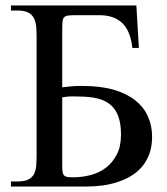

<svg xmlns="http://www.w3.org/2000/svg" viewBox="-20 -682 609 702"><path d="M536.1 -182.6Q536.1 -147 526.1 -119.6Q516.1 -92.3 498.8 -72Q481.4 -51.8 458.3 -38.1Q435.1 -24.4 408.4 -15.9Q381.8 -7.3 353.3 -3.7Q324.7 0 296.4 0H20V-18.6H43.9Q69.8 -18.6 84 -25.9Q98.1 -33.2 104.7 -46.4Q111.3 -59.6 112.5 -77.6Q113.8 -95.7 113.8 -116.7V-543.5Q113.8 -564 112.5 -582.3Q111.3 -600.6 104.7 -614.3Q98.1 -627.9 84 -635.7Q69.8 -643.6 43.9 -643.6H20V-662.1H478.5L487.8 -506.8H463.9Q460.9 -535.2 452.6 -557.4Q444.3 -579.6 429.7 -595Q415 -610.4 393.6 -618.4Q372.1 -626.5 342.8 -626.5H265.6Q243.7 -626.5 231.9 -625.5Q220.2 -624.5 214.8 -619.1Q209.5 -613.8 208.5 -602.1Q207.5 -590.3 207.5 -568.8V-362.8Q226.6 -364.7 237.1 -366Q247.6 -367.2 254.6 -367.4Q261.7 -367.7 267.6 -367.7H282.7Q348.1 -367.7 396 -353.8Q443.8 -339.8 474.9 -314.9Q505.9 -290 521 -256.1Q536.1 -222.2 536.1 -182.6ZM422.4 -189.5Q422.4 -229 412.8 -255.9Q403.3 -282.7 383.8 -299.1Q364.3 -315.4 335.2 -322.3Q306.2 -329.1 266.6 -329.1Q259.3 -329.1 253.9 -329.3Q248.5 -329.6 242.4 -329.6Q236.3 -329.6 228.3 -328.9Q220.2 -328.1 207.5 -326.2V-81.5Q207.5 -65.4 208.5 -55.9Q209.5 -46.4 213.6 -41.5Q217.8 -36.6 225.6 -35.2Q233.4 -33.7 247.1 -33.7Q279.8 -33.7 311.5 -42Q343.3 -50.3 367.7 -69.1Q392.1 -87.9 407.2 -117.4Q422.4 -147 422.4 -189.5Z"/></svg>

Font: Doulos SIL Cyr
Style: Regular
Weight: 400
Designer: Walt Agee, Victor Gaultney, Peter Martin, Debbi Hosken, Becca Hirsbrunner
Foundry: SIL International
Version: Version 5.000